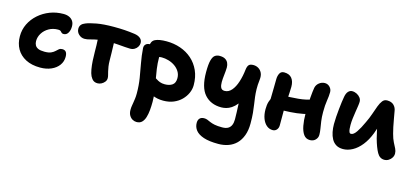

<svg xmlns="http://www.w3.org/2000/svg" viewBox="-65 -1009 3766 1751"><g transform="rotate(15 1818.5 -133.0)"><path d="M285 9Q204 9 147.5 -20.5Q91 -50 62 -101.5Q33 -153 33 -220Q33 -283 59.5 -337Q86 -391 132.5 -432Q179 -473 238.5 -496Q298 -519 366 -519Q397 -519 420 -508.5Q443 -498 456 -478Q469 -458 469 -428Q469 -392 454 -367Q439 -342 412 -342Q398 -342 392 -349Q386 -356 379.5 -362Q373 -368 355 -368Q307 -368 269 -346.5Q231 -325 209 -290Q187 -255 187 -215Q187 -194 196 -177Q205 -160 226 -150.5Q247 -141 286 -141Q325 -141 347 -151Q369 -161 382 -173.5Q395 -186 407 -196Q419 -206 438 -206Q462 -206 473.5 -191Q485 -176 485 -145Q485 -101 459.5 -66Q434 -31 388.5 -11Q343 9 285 9Z M608 -349Q577 -349 553.5 -371Q530 -393 530 -424Q530 -447 542.5 -462Q555 -477 579 -486Q613 -500 677.5 -512Q742 -524 840 -524Q896 -524 941 -521Q986 -518 1037 -511Q1072 -506 1092.5 -489Q1113 -472 1113 -444Q1113 -426 1102.5 -408.5Q1092 -391 1074 -380.5Q1056 -370 1033 -370Q1016 -370 984.5 -372.5Q953 -375 916 -378Q879 -381 843 -381Q775 -381 732 -373.5Q689 -366 661 -357.5Q633 -349 608 -349ZM828 12Q803 12 787.5 0.5Q772 -11 759 -36Q748 -59 741.5 -96Q735 -133 732.5 -176Q730 -219 730 -260Q730 -325 727 -369.5Q724 -414 724 -442L875 -450Q875 -443 876 -418Q877 -393 878 -359Q879 -325 880 -288.5Q881 -252 881 -222Q881 -188 885 -162.5Q889 -137 893.5 -118Q898 -99 902 -84.5Q906 -70 906 -57Q906 -37 893.5 -21.5Q881 -6 863.5 3Q846 12 828 12Z M1446 10Q1389 10 1342.5 -11Q1296 -32 1269 -67Q1242 -102 1242 -142Q1242 -160 1255 -174Q1268 -188 1284 -188Q1300 -188 1313.5 -180.5Q1327 -173 1341.5 -163Q1356 -153 1375.5 -145.5Q1395 -138 1422 -138Q1466 -138 1493 -157Q1520 -176 1520 -221Q1520 -256 1503 -283.5Q1486 -311 1458.5 -330Q1431 -349 1398 -358.5Q1365 -368 1334 -368Q1321 -368 1308.5 -365Q1296 -362 1277 -362Q1258 -362 1239 -372.5Q1220 -383 1208 -400.5Q1196 -418 1196 -439Q1196 -486 1232 -503.5Q1268 -521 1338 -521Q1408 -521 1470 -499.5Q1532 -478 1579 -436.5Q1626 -395 1653 -335Q1680 -275 1680 -198Q1680 -160 1663.5 -123Q1647 -86 1617 -56Q1587 -26 1544 -8Q1501 10 1446 10ZM1262 261Q1243 261 1224.5 251Q1206 241 1193.5 220Q1181 199 1181 167Q1181 146 1184 129.5Q1187 113 1189.5 96Q1192 79 1195 58.5Q1198 38 1198 8Q1198 -67 1187 -134.5Q1176 -202 1163.5 -268Q1151 -334 1146 -406Q1145 -429 1159.5 -442.5Q1174 -456 1197 -456Q1226 -456 1251.5 -443Q1277 -430 1293 -409.5Q1309 -389 1309 -363Q1309 -306 1316.5 -254Q1324 -202 1333 -153.5Q1342 -105 1349.5 -56Q1357 -7 1357 46Q1357 86 1353.5 124Q1350 162 1340.5 193Q1331 224 1312.5 242.5Q1294 261 1262 261Z M2034 261Q1948 261 1895.5 243.5Q1843 226 1819 195.5Q1795 165 1795 126Q1795 98 1809.5 83Q1824 68 1851 68Q1868 68 1881.5 73.5Q1895 79 1913 87Q1931 95 1958 100.5Q1985 106 2029 106Q2064 106 2084.5 94Q2105 82 2114.5 59.5Q2124 37 2124 5Q2124 -32 2122.5 -61.5Q2121 -91 2120 -120Q2119 -149 2117.5 -181Q2116 -213 2116 -253L2163 -218Q2142 -172 2118 -142.5Q2094 -113 2069 -96.5Q2044 -80 2019.5 -74Q1995 -68 1974 -68Q1874 -68 1816 -133.5Q1758 -199 1758 -343Q1758 -417 1768 -454.5Q1778 -492 1796.5 -505Q1815 -518 1840 -518Q1873 -518 1892.5 -506.5Q1912 -495 1921 -475.5Q1930 -456 1930 -432Q1929 -398 1924.5 -361.5Q1920 -325 1919.5 -293Q1919 -261 1928.5 -241Q1938 -221 1965 -221Q2002 -221 2030 -253.5Q2058 -286 2075.5 -340.5Q2093 -395 2100 -458Q2104 -490 2116.5 -503.5Q2129 -517 2159 -517Q2185 -517 2207 -504Q2229 -491 2241 -465.5Q2253 -440 2248 -400Q2242 -350 2243 -311.5Q2244 -273 2248 -239.5Q2252 -206 2257.5 -171.5Q2263 -137 2267 -94.5Q2271 -52 2271 5Q2271 70 2253 118.5Q2235 167 2203.5 198.5Q2172 230 2128.5 245.5Q2085 261 2034 261Z M2481 11Q2448 11 2423 -10Q2398 -31 2383.5 -68.5Q2369 -106 2369 -157Q2369 -198 2378 -227.5Q2387 -257 2401 -275.5Q2415 -294 2428 -304Q2438 -312 2452 -315.5Q2466 -319 2482 -319Q2555 -319 2633 -326Q2711 -333 2775 -358L2822 -238Q2772 -216 2713.5 -204.5Q2655 -193 2593.5 -189.5Q2532 -186 2474 -186L2389 -213Q2390 -252 2390.5 -292.5Q2391 -333 2392 -371.5Q2393 -410 2393 -444Q2393 -477 2405.5 -501Q2418 -525 2447 -525Q2496 -525 2520 -495.5Q2544 -466 2544 -414Q2544 -390 2542 -360.5Q2540 -331 2538.5 -300Q2537 -269 2535 -241.5Q2533 -214 2533 -195Q2533 -160 2533 -125.5Q2533 -91 2533 -48Q2533 -23 2518.5 -6Q2504 11 2481 11ZM2832 11Q2794 11 2772.5 -19Q2751 -49 2741.5 -99Q2732 -149 2732 -210Q2732 -306 2737 -366Q2742 -426 2748 -460Q2754 -489 2778 -508Q2802 -527 2831 -527Q2859 -527 2878.5 -506.5Q2898 -486 2898 -459Q2898 -423 2890.5 -377.5Q2883 -332 2883 -268Q2883 -219 2888.5 -181Q2894 -143 2899 -113.5Q2904 -84 2904 -57Q2904 -30 2884 -9.5Q2864 11 2832 11Z M3145 12Q3105 12 3078.5 -4.5Q3052 -21 3036.5 -49.5Q3021 -78 3014 -113.5Q3007 -149 3007 -187Q3007 -218 3009.5 -255.5Q3012 -293 3016 -330Q3020 -367 3024 -399Q3028 -431 3032 -450Q3038 -485 3054 -502.5Q3070 -520 3091 -520Q3114 -520 3134.5 -509.5Q3155 -499 3168 -482Q3181 -465 3181 -444Q3181 -429 3177 -402.5Q3173 -376 3168 -344.5Q3163 -313 3159 -280.5Q3155 -248 3155 -218Q3155 -200 3156.5 -182.5Q3158 -165 3163 -153Q3168 -141 3180 -141Q3204 -141 3230.5 -180Q3257 -219 3284 -279Q3306 -324 3320.5 -367Q3335 -410 3348 -444.5Q3361 -479 3377.5 -500Q3394 -521 3421 -521Q3462 -521 3484.5 -498.5Q3507 -476 3511 -442Q3516 -416 3522.5 -377Q3529 -338 3537 -300.5Q3545 -263 3551 -242Q3563 -196 3578 -167Q3593 -138 3604 -116Q3615 -94 3615 -71Q3615 -50 3604 -32Q3593 -14 3574.5 -2.5Q3556 9 3534 9Q3490 9 3465 -36Q3440 -81 3418 -160Q3409 -197 3400.5 -235Q3392 -273 3385.5 -310Q3379 -347 3374 -379L3445 -390Q3438 -367 3421.5 -316.5Q3405 -266 3382 -202Q3355 -132 3316.5 -84Q3278 -36 3233.5 -12Q3189 12 3145 12Z"/></g></svg>

Font: Shantell Sans
Style: Bold
Weight: 700
Designer: Stephen Nixon, Anya Danilova, Shantell Martin
Foundry: Arrow Type
Version: Version 1.011;[c5ecc13dd]